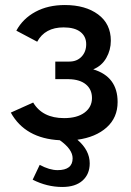

<svg xmlns="http://www.w3.org/2000/svg" viewBox="-20 -551 523 764"><path d="M448 -145Q448 -83 404.5 -44Q361 -5 288 5Q337 47 337 99Q337 142 308.5 167.5Q280 193 228 193Q167 193 110 164L138 105Q177 126 209 126Q269 126 269 79Q269 43 218 7Q80 0 23 -103L112 -143Q149 -81 235 -81Q287 -81 316.5 -103Q346 -125 346 -161Q346 -195 322 -215Q298 -235 254 -236H200V-306H256Q286 -306 304.5 -325.5Q323 -345 323 -375Q323 -406 300 -424Q277 -442 233 -442Q159 -442 128 -385L45 -429Q71 -477 121 -504Q171 -531 238 -531Q320 -531 370.5 -493.5Q421 -456 421 -389Q421 -352 403 -320.5Q385 -289 351 -275Q448 -246 448 -145Z"/></svg>

Font: Raleway-v4020 SemiBold
Style: Regular
Weight: 600
Designer: Matt McInerney, Pablo Impallari, Rodrigo Fuenzalida
Foundry: Matt McInerney, Pablo Impallari, Rodrigo Fuenzalida
Version: Version 4.020;PS 004.020;hotconv 1.0.88;makeotf.lib2.5.64775